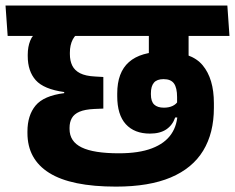

<svg xmlns="http://www.w3.org/2000/svg" viewBox="-53 -661 855 699"><path d="M450.4 -530.3H719.3L711.2 -640.8H442.6ZM633.5 -568H489.5V-467.6L633.5 -467.5ZM774.7 -640.8H-32.9L-25.1 -530.3H782.4ZM488.9 -445.7H633.6V-570.2H488.9ZM369.3 18.4Q489.8 18.4 568.8 -15Q647.7 -48.4 686.7 -112.5Q725.7 -176.6 725.7 -268.3V-285.5Q725.7 -374.3 684.7 -423.5Q643.7 -472.7 544.6 -472.7Q459 -472.7 416.4 -435Q373.8 -397.3 373.8 -320.7V-310.9Q373.8 -243.1 405.1 -208.8Q436.4 -174.6 492.8 -174.6Q529.7 -174.6 552.5 -190Q575.3 -205.5 584.8 -233.3H596L595.8 -293.8Q589 -281.9 575.5 -275.4Q562.1 -269 543.7 -269Q520.4 -269 508.4 -280.3Q496.4 -291.6 496.4 -317.4V-321.3Q496.4 -347.1 507.4 -360Q518.3 -372.9 542.5 -372.9Q569.1 -372.9 580.4 -357.1Q591.7 -341.3 591.7 -307.4V-274.8L593.6 -263.8V-254Q593.6 -206.6 570.5 -172.8Q547.4 -139 500.1 -121Q452.8 -102.9 379.9 -102.9Q288.3 -102.9 244.3 -124.3Q200.2 -145.7 200.2 -191.6V-195.9Q200.2 -216.3 208.6 -231.1Q216.9 -245.9 236.5 -254.3Q256.2 -262.7 290.3 -264.3L323.2 -265.7V-380.7L292.6 -382.5Q258.6 -384.2 238.7 -394.3Q218.8 -404.5 210.1 -422.1Q201.4 -439.8 201.4 -464.1V-469.4Q201.4 -497 211.9 -517.4Q222.5 -537.9 245.8 -547.6H86.6Q66 -535.6 57 -512.9Q48 -490.1 48 -461.9V-456.7Q48 -401.7 77.2 -369Q106.5 -336.2 180.7 -325.9V-321.9Q106.2 -312.5 76.5 -276.7Q46.9 -240.9 46.9 -182.2V-176.8Q46.9 -81.1 126.4 -31.4Q206 18.4 369.3 18.4Z"/></svg>

Font: Anek Devanagari Medium
Style: Regular
Weight: 500
Designer: Kailash Malviya (Devanagari) & Yesha Goshar (Latin)
Foundry: Ek Type
Version: Version 1.003